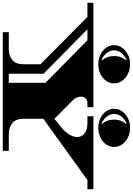

<svg xmlns="http://www.w3.org/2000/svg" viewBox="178 -1145 953 1377"><g transform="rotate(90 654.5 -456.5)"><path d="M197 0V-43H319Q364 -43 395.5 -67.5Q427 -92 427 -151V-270L87 -607H-14V-650H735V-607H707Q685 -607 672 -594Q659 -581 659 -561Q659 -547 666 -530Q673 -513 689 -498L818 -370L877 -418Q913 -447 931 -477.5Q949 -508 949 -534Q949 -565 923.5 -586Q898 -607 850 -607H800V-650H1323V-607H1257L818 -291V-151Q818 -92 850 -67.5Q882 -43 927 -43H1048V0ZM495 -43H560V-306L255 -607H176L495 -292ZM882 -685Q845 -685 814 -700Q783 -715 764.5 -741Q746 -767 746 -798Q746 -830 764.5 -856Q783 -882 814 -897.5Q845 -913 882 -913Q921 -913 952 -897.5Q983 -882 1001.5 -856Q1020 -830 1020 -798Q1020 -767 1001.5 -741Q983 -715 952 -700Q921 -685 882 -685ZM426 -685Q389 -685 358 -700Q327 -715 308.5 -741Q290 -767 290 -798Q290 -830 308.5 -856Q327 -882 358 -897.5Q389 -913 426 -913Q465 -913 496 -897.5Q527 -882 545.5 -856Q564 -830 564 -798Q564 -767 545.5 -741Q527 -715 496 -700Q465 -685 426 -685ZM396 -708 399 -711Q385 -727 376.5 -749Q368 -771 368 -798Q368 -825 376.5 -847Q385 -869 399 -885L396 -888Q366 -875 346.5 -851Q327 -827 327 -798Q327 -770 346.5 -745.5Q366 -721 396 -708ZM852 -708 855 -711Q841 -727 832.5 -749Q824 -771 824 -798Q824 -825 832.5 -847Q841 -869 855 -885L852 -888Q822 -875 802.5 -851Q783 -827 783 -798Q783 -770 802.5 -745.5Q822 -721 852 -708Z"/></g></svg>

Font: Diplomata
Style: Regular
Weight: 400
Designer: Eduardo Rodriguez Tunni
Foundry: Eduardo Rodriguez Tunni
Version: Version 1.002; ttfautohint (v1.8.4.7-5d5b);gftools[0.9.23]